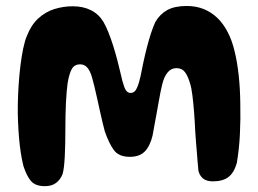

<svg xmlns="http://www.w3.org/2000/svg" viewBox="-20 -614 884 658"><path d="M134 24Q101 24 86 6.2Q71 -11.5 60 -46Q55 -66.5 51.2 -90.8Q47.5 -115 45.2 -141.8Q43 -168.5 41.8 -196.8Q40.5 -225 41 -253.5Q41.5 -287 43.8 -321.8Q46 -356.5 50 -389Q54 -421.5 59.5 -447.8Q65 -474 72 -490.5Q87 -529 111.5 -551.2Q136 -573.5 166.5 -583Q197 -592.5 229.5 -592.5Q265 -592.5 291.8 -579Q318.5 -565.5 334.5 -539Q343 -524.5 351.5 -503.2Q360 -482 367.8 -457.5Q375.5 -433 382 -408.2Q388.5 -383.5 393.5 -361.5Q399 -335 406.2 -315.2Q413.5 -295.5 427.5 -295.5Q442 -295.5 449.5 -313Q457 -330.5 461.5 -352Q466 -375.5 471.5 -401Q477 -426.5 483.5 -451.8Q490 -477 497.2 -499.2Q504.5 -521.5 512.5 -539Q528 -565.5 553.2 -579.5Q578.5 -593.5 620 -593.5Q652 -593.5 678.5 -582.8Q705 -572 725.5 -552Q746 -532 760.5 -503.5Q774 -478.5 783.5 -440.5Q793 -402.5 798 -356.2Q803 -310 803.5 -260Q804 -233.5 803.8 -207Q803.5 -180.5 802.2 -154.5Q801 -128.5 798.2 -103.5Q795.5 -78.5 791.5 -55Q782 -22 762.8 -7.2Q743.5 7.5 709.5 7.5Q688 7.5 676 -2.2Q664 -12 660 -29Q658.5 -43 657.2 -59.8Q656 -76.5 654.5 -94.2Q653 -112 651.5 -130Q650 -148 649 -165.5Q647.5 -199 645 -231Q642.5 -263 639.2 -288.5Q636 -314 631.5 -327.5Q624 -353.5 613.8 -367Q603.5 -380.5 584.5 -380.5Q567 -380.5 554.8 -366.2Q542.5 -352 536 -325Q533.5 -315 530.2 -299.2Q527 -283.5 523.8 -264.5Q520.5 -245.5 516.8 -225.5Q513 -205.5 509.5 -186Q506 -166.5 503 -150Q494.5 -114 476.5 -95.2Q458.5 -76.5 425 -76.5Q387 -76.5 370 -100Q353 -123.5 339 -164.5Q335.5 -177 331.2 -195.2Q327 -213.5 322.2 -234.8Q317.5 -256 312.8 -277.2Q308 -298.5 303.8 -316.5Q299.5 -334.5 296 -346.5Q289.5 -370.5 279.5 -382Q269.5 -393.5 255 -393.5Q235 -393.5 226 -377.5Q217 -361.5 211.5 -327.5Q210 -316.5 208.5 -299.8Q207 -283 206 -262.5Q205 -242 204.5 -218.5Q204 -195 204 -169.5Q204 -144 203.5 -121Q203 -98 202 -78.2Q201 -58.5 199.2 -43.2Q197.5 -28 194.5 -17.5Q187 1.5 172.2 12.8Q157.5 24 134 24Z"/></svg>

Font: Gluten Medium
Style: Regular
Weight: 500
Designer: Tyler Finck
Foundry: Etcetera Type Company
Version: Version 1.300